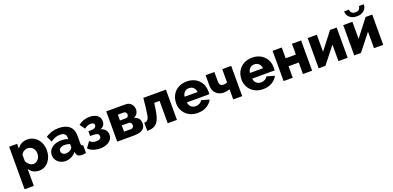

<svg xmlns="http://www.w3.org/2000/svg" viewBox="7 -1824 6402 3131"><g transform="rotate(-20 3207.5 -258.5)"><path d="M552 -69Q583 -106 599.5 -156Q616 -206 616 -264Q616 -320 598 -370Q580 -420 547 -457Q513 -494 468.5 -514.5Q424 -535 372 -535Q258 -535 196 -440V-525H57V213H217V-85Q241 -40 285.5 -15Q330 10 389 10Q437 10 479.5 -11Q522 -32 552 -69ZM217 -219V-327Q233 -360 263.5 -379.5Q294 -399 327 -399Q354 -399 377.5 -389Q401 -379 418 -361Q453 -323 453 -265Q453 -237 444.5 -211.5Q436 -186 420 -167Q385 -125 335 -125Q299 -125 266 -152Q233 -179 217 -219Z M1031 -83 1034 -59Q1046 8 1131 8Q1168 8 1200 0V-135Q1181 -137 1173.5 -146.5Q1166 -156 1166 -180V-315Q1166 -422 1101.5 -478.5Q1037 -535 917 -535Q794 -535 690 -467L737 -367Q781 -397 820 -411Q859 -425 901 -425Q1006 -425 1006 -334V-310Q961 -332 888 -332Q789 -332 726 -283Q663 -234 663 -157Q663 -87 715 -38Q739 -15 773 -2.5Q807 10 845 10Q899 10 947.5 -14Q996 -38 1031 -83ZM814 -171Q814 -203 842.5 -223Q871 -243 915 -243Q963 -243 1006 -226V-176Q1006 -156 983 -138Q967 -123 942.5 -114Q918 -105 892 -105Q858 -105 836 -123.5Q814 -142 814 -171Z M1436 -422Q1463 -422 1479 -411Q1495 -400 1495 -379Q1495 -352 1471 -336Q1447 -320 1401 -320H1358V-237H1403Q1462 -237 1485.5 -222.5Q1509 -208 1509 -177Q1509 -150 1487 -136Q1465 -122 1426 -122Q1391 -122 1361 -134Q1331 -146 1314 -167L1241 -65Q1272 -30 1327.5 -10Q1383 10 1449 10Q1494 10 1533.5 -1.5Q1573 -13 1602 -34Q1663 -79 1663 -148Q1663 -199 1634.5 -234Q1606 -269 1551 -283Q1590 -291 1612.5 -323Q1635 -355 1635 -395Q1635 -463 1580 -501Q1531 -535 1454 -535Q1343 -535 1258 -467L1322 -378Q1345 -398 1376.5 -410Q1408 -422 1436 -422Z M1742 0H2031Q2233 0 2233 -139Q2233 -193 2207 -225Q2181 -257 2131 -272Q2171 -288 2190.5 -320.5Q2210 -353 2210 -391Q2210 -417 2200.5 -441.5Q2191 -466 2174 -485Q2136 -525 2079 -525H1742ZM1902 -410H2003Q2026 -410 2039 -396Q2052 -382 2052 -360Q2052 -334 2038.5 -321.5Q2025 -309 2001 -309H1902ZM1902 -223H2021Q2044 -223 2058 -208Q2072 -193 2072 -168Q2072 -145 2057.5 -130Q2043 -115 2021 -115H1902Z M2441 -67Q2469 -104 2486.5 -166.5Q2504 -229 2517 -329L2525 -388H2618V0H2778V-525H2386L2368 -354Q2359 -279 2352 -240.5Q2345 -202 2334 -180Q2322 -157 2305 -148Q2288 -139 2260 -138L2264 4Q2329 3 2371 -13.5Q2413 -30 2441 -67Z M3392 -130 3256 -168Q3245 -140 3213 -122.5Q3181 -105 3145 -105Q3098 -105 3065 -133.5Q3032 -162 3028 -213H3416Q3420 -230 3420 -264Q3420 -319 3401.5 -368Q3383 -417 3347 -454Q3310 -493 3257.5 -514Q3205 -535 3140 -535Q3075 -535 3022 -513.5Q2969 -492 2932 -453Q2896 -415 2877 -364.5Q2858 -314 2858 -257Q2858 -203 2877.5 -154.5Q2897 -106 2933 -70Q2970 -32 3023 -11Q3076 10 3140 10Q3229 10 3294.5 -28Q3360 -66 3392 -130ZM3138 -420Q3184 -420 3215 -391Q3246 -362 3251 -312H3025Q3030 -361 3060.5 -390.5Q3091 -420 3138 -420Z M3755 -525V-297Q3729 -280 3691 -280Q3655 -280 3637 -300Q3619 -320 3619 -362V-525H3467V-339Q3467 -301 3479.5 -267.5Q3492 -234 3516 -210Q3540 -185 3574 -171Q3608 -157 3650 -157Q3703 -157 3755 -176V0H3911V-525Z M4526 -130 4390 -168Q4379 -140 4347 -122.5Q4315 -105 4279 -105Q4232 -105 4199 -133.5Q4166 -162 4162 -213H4550Q4554 -230 4554 -264Q4554 -319 4535.5 -368Q4517 -417 4481 -454Q4444 -493 4391.5 -514Q4339 -535 4274 -535Q4209 -535 4156 -513.5Q4103 -492 4066 -453Q4030 -415 4011 -364.5Q3992 -314 3992 -257Q3992 -203 4011.5 -154.5Q4031 -106 4067 -70Q4104 -32 4157 -11Q4210 10 4274 10Q4363 10 4428.5 -28Q4494 -66 4526 -130ZM4272 -420Q4318 -420 4349 -391Q4380 -362 4385 -312H4159Q4164 -361 4194.5 -390.5Q4225 -420 4272 -420Z M4629 -525V0H4788V-200H4965V0H5124V-525H4965V-338H4788V-525Z M5238 -525V0H5355L5581 -287V0H5741V-525H5626L5397 -229V-525Z M6116 -653Q6075 -653 6052.5 -673.5Q6030 -694 6029 -730H5944Q5946 -663 5993 -623Q6040 -583 6116 -583Q6192 -583 6239 -623Q6286 -663 6287 -730H6202Q6199 -693 6177 -673Q6155 -653 6116 -653ZM5855 -525V0H5972L6198 -287V0H6358V-525H6243L6014 -229V-525Z"/></g></svg>

Font: RT Raleway ExtraBold
Style: Regular
Weight: 400
Designer: Matt McInerney, Pablo Impallari, Rodrigo Fuenzalida — Edited by Milan Moffatt in April 2016
Foundry: Matt McInerney, Pablo Impallari, Rodrigo Fuenzalida — Edited by Milan Moffatt in April 2016
Version: Version 3.001